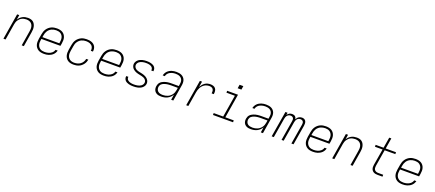

<svg xmlns="http://www.w3.org/2000/svg" viewBox="101 -2175 8199 3622"><g transform="rotate(20 4200.0 -363.5)"><path d="M39 0 125 -520H168L152 -422Q166 -447 187 -468Q208 -489 233.5 -503Q259 -517 287 -522.5Q315 -528 342 -528Q371 -528 398 -521.5Q425 -515 446 -498.5Q467 -482 480 -458Q493 -434 498.5 -407Q504 -380 503 -351.5Q502 -323 497 -294L449 0H406L455 -301Q459 -324 460 -347.5Q461 -371 456 -393.5Q451 -416 439.5 -435Q428 -454 410 -466.5Q392 -479 369.5 -484.5Q347 -490 323 -490Q301 -490 278.5 -485.5Q256 -481 235 -471Q214 -461 196.5 -444.5Q179 -428 166 -408.5Q153 -389 146 -367Q139 -345 135 -323L82 0Z M852 8Q821 8 791.5 2Q762 -4 738 -18.5Q714 -33 696.5 -56Q679 -79 671 -106.5Q663 -134 663 -164.5Q663 -195 668 -226L685 -326Q689 -353 698.5 -380Q708 -407 724.5 -431.5Q741 -456 764 -475.5Q787 -495 813.5 -507Q840 -519 868 -523.5Q896 -528 924 -528Q924 -528 924 -528Q924 -528 924 -528Q954 -528 983.5 -522Q1013 -516 1037 -501.5Q1061 -487 1078 -464Q1095 -441 1103 -413Q1111 -385 1110.5 -355Q1110 -325 1105 -294L1096 -241H714L710 -219Q706 -195 705.5 -171Q705 -147 711 -124.5Q717 -102 730 -83.5Q743 -65 762 -52.5Q781 -40 804.5 -35Q828 -30 852 -30Q870 -30 888.5 -32Q907 -34 925.5 -39Q944 -44 961.5 -52.5Q979 -61 994 -74Q1009 -87 1020 -104Q1031 -121 1035 -139H1078Q1072 -116 1060 -94Q1048 -72 1030 -54.5Q1012 -37 990 -24.5Q968 -12 945 -4.5Q922 3 898.5 5.5Q875 8 852 8ZM1060 -279 1063 -301Q1067 -325 1067.5 -349Q1068 -373 1062.5 -395.5Q1057 -418 1044 -436.5Q1031 -455 1012.5 -467.5Q994 -480 970.5 -485Q947 -490 923 -490Q900 -490 877 -485.5Q854 -481 832 -471Q810 -461 791 -444.5Q772 -428 759 -407.5Q746 -387 738 -364.5Q730 -342 727 -319L720 -279Z M1447 8Q1417 8 1388 2Q1359 -4 1335 -19Q1311 -34 1294.5 -57Q1278 -80 1270.5 -107.5Q1263 -135 1263 -165Q1263 -195 1268 -226L1285 -326Q1289 -353 1298.5 -380Q1308 -407 1324 -431Q1340 -455 1363 -474.5Q1386 -494 1412.5 -506.5Q1439 -519 1466.5 -523.5Q1494 -528 1521 -528Q1548 -528 1573.5 -524.5Q1599 -521 1622 -512Q1645 -503 1664 -487.5Q1683 -472 1694.5 -450.5Q1706 -429 1709.5 -403.5Q1713 -378 1709 -352Q1709 -351 1708.5 -350Q1708 -349 1708 -349H1666Q1666 -349 1666 -349.5Q1666 -350 1666 -351Q1670 -371 1667 -391Q1664 -411 1655.5 -428Q1647 -445 1632 -457Q1617 -469 1599.5 -476.5Q1582 -484 1562 -487Q1542 -490 1521 -490Q1499 -490 1476 -485.5Q1453 -481 1431 -471Q1409 -461 1390.5 -444Q1372 -427 1358.5 -407Q1345 -387 1337.5 -364.5Q1330 -342 1327 -319L1310 -219Q1306 -195 1305.5 -171.5Q1305 -148 1310.5 -125.5Q1316 -103 1328.5 -84.5Q1341 -66 1359.5 -53.5Q1378 -41 1400.5 -35.5Q1423 -30 1447 -30Q1478 -30 1510 -38Q1542 -46 1569.5 -66Q1597 -86 1614.5 -115.5Q1632 -145 1637 -176H1680Q1675 -150 1664.5 -125Q1654 -100 1637 -78Q1620 -56 1598 -38.5Q1576 -21 1550.5 -10.5Q1525 0 1499 4Q1473 8 1447 8Z M2052 8Q2021 8 1991.5 2Q1962 -4 1938 -18.5Q1914 -33 1896.5 -56Q1879 -79 1871 -106.5Q1863 -134 1863 -164.5Q1863 -195 1868 -226L1885 -326Q1889 -353 1898.5 -380Q1908 -407 1924.5 -431.5Q1941 -456 1964 -475.5Q1987 -495 2013.5 -507Q2040 -519 2068 -523.5Q2096 -528 2124 -528Q2124 -528 2124 -528Q2124 -528 2124 -528Q2154 -528 2183.5 -522Q2213 -516 2237 -501.5Q2261 -487 2278 -464Q2295 -441 2303 -413Q2311 -385 2310.5 -355Q2310 -325 2305 -294L2296 -241H1914L1910 -219Q1906 -195 1905.5 -171Q1905 -147 1911 -124.5Q1917 -102 1930 -83.5Q1943 -65 1962 -52.5Q1981 -40 2004.5 -35Q2028 -30 2052 -30Q2070 -30 2088.5 -32Q2107 -34 2125.5 -39Q2144 -44 2161.5 -52.5Q2179 -61 2194 -74Q2209 -87 2220 -104Q2231 -121 2235 -139H2278Q2272 -116 2260 -94Q2248 -72 2230 -54.5Q2212 -37 2190 -24.5Q2168 -12 2145 -4.5Q2122 3 2098.5 5.5Q2075 8 2052 8ZM2260 -279 2263 -301Q2267 -325 2267.5 -349Q2268 -373 2262.5 -395.5Q2257 -418 2244 -436.5Q2231 -455 2212.5 -467.5Q2194 -480 2170.5 -485Q2147 -490 2123 -490Q2100 -490 2077 -485.5Q2054 -481 2032 -471Q2010 -461 1991 -444.5Q1972 -428 1959 -407.5Q1946 -387 1938 -364.5Q1930 -342 1927 -319L1920 -279Z M2648 8Q2625 8 2602 6Q2579 4 2557.5 -1.5Q2536 -7 2516 -17Q2496 -27 2481.5 -42.5Q2467 -58 2460 -79.5Q2453 -101 2457 -125Q2458 -126 2458 -127.5Q2458 -129 2458 -130H2501Q2501 -129 2500.5 -128Q2500 -127 2500 -126Q2497 -109 2503 -93Q2509 -77 2520.5 -66Q2532 -55 2547.5 -48Q2563 -41 2579.5 -37Q2596 -33 2613.5 -31.5Q2631 -30 2648 -30Q2666 -30 2683.5 -31.5Q2701 -33 2718.5 -36.5Q2736 -40 2753.5 -46.5Q2771 -53 2786 -64Q2801 -75 2812 -91Q2823 -107 2826 -124Q2830 -145 2822.5 -163.5Q2815 -182 2801.5 -195Q2788 -208 2770 -216Q2752 -224 2732.5 -229Q2713 -234 2693.5 -237.5Q2674 -241 2654.5 -246Q2635 -251 2617 -257.5Q2599 -264 2582 -274Q2565 -284 2551 -297Q2537 -310 2527.5 -326.5Q2518 -343 2514 -362.5Q2510 -382 2513 -403Q2517 -424 2529 -444Q2541 -464 2558.5 -479Q2576 -494 2597 -503.5Q2618 -513 2639.5 -518.5Q2661 -524 2682.5 -526Q2704 -528 2725 -528Q2748 -528 2770.5 -526Q2793 -524 2814 -518Q2835 -512 2854 -502Q2873 -492 2886.5 -476.5Q2900 -461 2906 -439.5Q2912 -418 2908 -396Q2908 -394 2907.5 -392.5Q2907 -391 2907 -390H2865Q2865 -391 2865 -392Q2865 -393 2865 -394Q2868 -411 2863 -426.5Q2858 -442 2847 -453.5Q2836 -465 2821.5 -472Q2807 -479 2791.5 -483Q2776 -487 2759 -488.5Q2742 -490 2725 -490Q2708 -490 2691.5 -488.5Q2675 -487 2658 -483Q2641 -479 2624 -472.5Q2607 -466 2592.5 -455Q2578 -444 2568 -428.5Q2558 -413 2555 -397Q2552 -376 2559 -357.5Q2566 -339 2580 -325.5Q2594 -312 2611.5 -304Q2629 -296 2648.5 -291Q2668 -286 2687.5 -282.5Q2707 -279 2726.5 -274Q2746 -269 2764 -262.5Q2782 -256 2799 -246Q2816 -236 2830 -223Q2844 -210 2853.5 -194Q2863 -178 2867.5 -158Q2872 -138 2868 -118Q2865 -96 2852 -75.5Q2839 -55 2820.5 -40Q2802 -25 2780.5 -15.5Q2759 -6 2737 -1Q2715 4 2692.5 6Q2670 8 2648 8Z M3208 8Q3186 8 3164 5Q3142 2 3122.5 -7Q3103 -16 3088 -30.5Q3073 -45 3064.5 -64Q3056 -83 3054 -105.5Q3052 -128 3056 -150Q3059 -169 3067 -188Q3075 -207 3089 -222.5Q3103 -238 3121 -249Q3139 -260 3158 -267.5Q3177 -275 3196.5 -280Q3216 -285 3235.5 -287.5Q3255 -290 3274 -291Q3293 -292 3313 -292H3454L3460 -331Q3464 -352 3463.5 -373.5Q3463 -395 3456 -414.5Q3449 -434 3435.5 -449Q3422 -464 3404 -473Q3386 -482 3364.5 -486Q3343 -490 3322 -490Q3303 -490 3284.5 -488Q3266 -486 3248 -480.5Q3230 -475 3212 -466Q3194 -457 3179.5 -443.5Q3165 -430 3155 -413Q3145 -396 3142 -377H3099Q3104 -400 3115.5 -422.5Q3127 -445 3144.5 -463Q3162 -481 3183.5 -494Q3205 -507 3228 -514.5Q3251 -522 3275 -525Q3299 -528 3322 -528Q3350 -528 3377 -523.5Q3404 -519 3427.5 -507.5Q3451 -496 3469 -476.5Q3487 -457 3496 -432.5Q3505 -408 3506 -380Q3507 -352 3502 -324L3449 0H3406L3423 -108Q3407 -79 3383 -56Q3359 -33 3330 -18.5Q3301 -4 3269.5 2Q3238 8 3208 8ZM3227 -30Q3251 -30 3275.5 -34.5Q3300 -39 3323.5 -49Q3347 -59 3367.5 -75.5Q3388 -92 3403.5 -113Q3419 -134 3427.5 -157.5Q3436 -181 3440 -205L3448 -254H3313Q3297 -254 3281.5 -253Q3266 -252 3250 -250.5Q3234 -249 3218.5 -245.5Q3203 -242 3187.5 -237Q3172 -232 3156.5 -224.5Q3141 -217 3128.5 -206Q3116 -195 3108.5 -180Q3101 -165 3098 -149Q3094 -122 3102 -97.5Q3110 -73 3129 -57Q3148 -41 3174 -35.5Q3200 -30 3227 -30Z M3708 0 3794 -520H3837L3818 -406Q3832 -432 3851 -455.5Q3870 -479 3894.5 -496Q3919 -513 3947.5 -520.5Q3976 -528 4004 -528Q4034 -528 4062.5 -519Q4091 -510 4108 -487.5Q4125 -465 4128 -435Q4131 -405 4126 -374H4083Q4086 -397 4084.5 -419Q4083 -441 4071.5 -458Q4060 -475 4040 -482.5Q4020 -490 3997 -490Q3973 -490 3948 -484Q3923 -478 3900.5 -464Q3878 -450 3860 -430Q3842 -410 3830 -387Q3818 -364 3810.5 -340Q3803 -316 3799 -291L3751 0Z M4246 0V-38H4437L4510 -482H4341V-520H4559L4480 -38H4649V0ZM4511 -633 4523 -707H4598L4586 -633Z M5008 8Q4986 8 4964 5Q4942 2 4922.5 -7Q4903 -16 4888 -30.5Q4873 -45 4864.5 -64Q4856 -83 4854 -105.5Q4852 -128 4856 -150Q4859 -169 4867 -188Q4875 -207 4889 -222.5Q4903 -238 4921 -249Q4939 -260 4958 -267.5Q4977 -275 4996.5 -280Q5016 -285 5035.5 -287.5Q5055 -290 5074 -291Q5093 -292 5113 -292H5254L5260 -331Q5264 -352 5263.5 -373.5Q5263 -395 5256 -414.5Q5249 -434 5235.5 -449Q5222 -464 5204 -473Q5186 -482 5164.5 -486Q5143 -490 5122 -490Q5103 -490 5084.5 -488Q5066 -486 5048 -480.5Q5030 -475 5012 -466Q4994 -457 4979.5 -443.5Q4965 -430 4955 -413Q4945 -396 4942 -377H4899Q4904 -400 4915.5 -422.5Q4927 -445 4944.5 -463Q4962 -481 4983.5 -494Q5005 -507 5028 -514.5Q5051 -522 5075 -525Q5099 -528 5122 -528Q5150 -528 5177 -523.5Q5204 -519 5227.5 -507.5Q5251 -496 5269 -476.5Q5287 -457 5296 -432.5Q5305 -408 5306 -380Q5307 -352 5302 -324L5249 0H5206L5223 -108Q5207 -79 5183 -56Q5159 -33 5130 -18.5Q5101 -4 5069.5 2Q5038 8 5008 8ZM5027 -30Q5051 -30 5075.5 -34.5Q5100 -39 5123.5 -49Q5147 -59 5167.5 -75.5Q5188 -92 5203.5 -113Q5219 -134 5227.5 -157.5Q5236 -181 5240 -205L5248 -254H5113Q5097 -254 5081.5 -253Q5066 -252 5050 -250.5Q5034 -249 5018.5 -245.5Q5003 -242 4987.5 -237Q4972 -232 4956.5 -224.5Q4941 -217 4928.5 -206Q4916 -195 4908.5 -180Q4901 -165 4898 -149Q4894 -122 4902 -97.5Q4910 -73 4929 -57Q4948 -41 4974 -35.5Q5000 -30 5027 -30Z M5424 0 5511 -520H5554L5546 -473Q5554 -486 5565 -496.5Q5576 -507 5589.5 -514.5Q5603 -522 5617 -525Q5631 -528 5646 -528Q5646 -528 5646 -528Q5646 -528 5646 -528Q5662 -528 5678 -523.5Q5694 -519 5705.5 -509Q5717 -499 5724 -484.5Q5731 -470 5733 -454Q5740 -470 5751.5 -484.5Q5763 -499 5778 -509Q5793 -519 5810 -523.5Q5827 -528 5843 -528Q5843 -528 5843 -528Q5843 -528 5843 -528Q5867 -528 5888 -518Q5909 -508 5919.5 -488.5Q5930 -469 5931.5 -445Q5933 -421 5929 -397L5863 0H5820L5887 -404Q5890 -420 5888.5 -436.5Q5887 -453 5878.5 -465.5Q5870 -478 5855.5 -484Q5841 -490 5824 -490Q5806 -490 5788 -482Q5770 -474 5758 -459Q5746 -444 5739.5 -426Q5733 -408 5730 -390L5665 0H5622L5689 -404Q5692 -420 5690.5 -436.5Q5689 -453 5680.5 -465.5Q5672 -478 5657.5 -484Q5643 -490 5627 -490Q5609 -490 5591 -482Q5573 -474 5560.5 -459Q5548 -444 5541.5 -426Q5535 -408 5532 -390L5467 0Z M6252 8Q6221 8 6191.5 2Q6162 -4 6138 -18.5Q6114 -33 6096.5 -56Q6079 -79 6071 -106.5Q6063 -134 6063 -164.5Q6063 -195 6068 -226L6085 -326Q6089 -353 6098.5 -380Q6108 -407 6124.5 -431.5Q6141 -456 6164 -475.5Q6187 -495 6213.5 -507Q6240 -519 6268 -523.5Q6296 -528 6324 -528Q6324 -528 6324 -528Q6324 -528 6324 -528Q6354 -528 6383.5 -522Q6413 -516 6437 -501.5Q6461 -487 6478 -464Q6495 -441 6503 -413Q6511 -385 6510.5 -355Q6510 -325 6505 -294L6496 -241H6114L6110 -219Q6106 -195 6105.5 -171Q6105 -147 6111 -124.5Q6117 -102 6130 -83.5Q6143 -65 6162 -52.5Q6181 -40 6204.5 -35Q6228 -30 6252 -30Q6270 -30 6288.5 -32Q6307 -34 6325.5 -39Q6344 -44 6361.5 -52.5Q6379 -61 6394 -74Q6409 -87 6420 -104Q6431 -121 6435 -139H6478Q6472 -116 6460 -94Q6448 -72 6430 -54.5Q6412 -37 6390 -24.5Q6368 -12 6345 -4.5Q6322 3 6298.5 5.5Q6275 8 6252 8ZM6460 -279 6463 -301Q6467 -325 6467.5 -349Q6468 -373 6462.5 -395.5Q6457 -418 6444 -436.5Q6431 -455 6412.5 -467.5Q6394 -480 6370.5 -485Q6347 -490 6323 -490Q6300 -490 6277 -485.5Q6254 -481 6232 -471Q6210 -461 6191 -444.5Q6172 -428 6159 -407.5Q6146 -387 6138 -364.5Q6130 -342 6127 -319L6120 -279Z M6639 0 6725 -520H6768L6752 -422Q6766 -447 6787 -468Q6808 -489 6833.5 -503Q6859 -517 6887 -522.5Q6915 -528 6942 -528Q6971 -528 6998 -521.5Q7025 -515 7046 -498.5Q7067 -482 7080 -458Q7093 -434 7098.5 -407Q7104 -380 7103 -351.5Q7102 -323 7097 -294L7049 0H7006L7055 -301Q7059 -324 7060 -347.5Q7061 -371 7056 -393.5Q7051 -416 7039.5 -435Q7028 -454 7010 -466.5Q6992 -479 6969.5 -484.5Q6947 -490 6923 -490Q6901 -490 6878.5 -485.5Q6856 -481 6835 -471Q6814 -461 6796.5 -444.5Q6779 -428 6766 -408.5Q6753 -389 6746 -367Q6739 -345 6735 -323L6682 0Z M7550 0Q7529 0 7509 -3.5Q7489 -7 7471.5 -16Q7454 -25 7441.5 -40Q7429 -55 7423 -74Q7417 -93 7417 -113.5Q7417 -134 7420 -155L7475 -482H7322V-520H7481L7517 -735H7559L7524 -520H7731V-482H7517L7462 -148Q7459 -127 7461 -105.5Q7463 -84 7475.5 -68Q7488 -52 7508 -45Q7528 -38 7550 -38H7649V0Z M8052 8Q8021 8 7991.5 2Q7962 -4 7938 -18.5Q7914 -33 7896.5 -56Q7879 -79 7871 -106.5Q7863 -134 7863 -164.5Q7863 -195 7868 -226L7885 -326Q7889 -353 7898.5 -380Q7908 -407 7924.5 -431.5Q7941 -456 7964 -475.5Q7987 -495 8013.5 -507Q8040 -519 8068 -523.5Q8096 -528 8124 -528Q8124 -528 8124 -528Q8124 -528 8124 -528Q8154 -528 8183.5 -522Q8213 -516 8237 -501.5Q8261 -487 8278 -464Q8295 -441 8303 -413Q8311 -385 8310.5 -355Q8310 -325 8305 -294L8296 -241H7914L7910 -219Q7906 -195 7905.5 -171Q7905 -147 7911 -124.5Q7917 -102 7930 -83.5Q7943 -65 7962 -52.5Q7981 -40 8004.5 -35Q8028 -30 8052 -30Q8070 -30 8088.5 -32Q8107 -34 8125.5 -39Q8144 -44 8161.5 -52.5Q8179 -61 8194 -74Q8209 -87 8220 -104Q8231 -121 8235 -139H8278Q8272 -116 8260 -94Q8248 -72 8230 -54.5Q8212 -37 8190 -24.5Q8168 -12 8145 -4.5Q8122 3 8098.5 5.5Q8075 8 8052 8ZM8260 -279 8263 -301Q8267 -325 8267.5 -349Q8268 -373 8262.5 -395.5Q8257 -418 8244 -436.5Q8231 -455 8212.5 -467.5Q8194 -480 8170.5 -485Q8147 -490 8123 -490Q8100 -490 8077 -485.5Q8054 -481 8032 -471Q8010 -461 7991 -444.5Q7972 -428 7959 -407.5Q7946 -387 7938 -364.5Q7930 -342 7927 -319L7920 -279Z"/></g></svg>

Font: Iosevka SS04 XLt Ex Obl
Style: Regular
Weight: 200
Width: 7
Italic angle: -9°
Monospace: yes
Designer: Belleve Invis
Foundry: Belleve Invis
Version: Version 19.0.0; ttfautohint (v1.8.4)